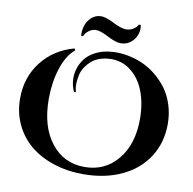

<svg xmlns="http://www.w3.org/2000/svg" viewBox="-96 -1004 1122 1115"><g transform="rotate(10 465.0 -446.5)"><path d="M646 -897.5H634.8Q627.9 -881.3 606 -868.2Q584 -855 557.6 -857.9Q529.8 -860.8 484.6 -884Q439.5 -907.2 412.1 -907.2Q378.4 -907.2 354.5 -885Q330.6 -862.8 321.8 -833.3Q313 -803.7 315.9 -775.4H327.1Q335.4 -795.9 356.9 -810.8Q378.4 -825.7 404.3 -822.8Q428.2 -819.8 474.1 -796.1Q520 -772.5 549.3 -772.5Q584.5 -772.5 609.4 -793.7Q634.3 -814.9 643.1 -843.5Q651.9 -872.1 646 -897.5ZM342.8 -447.3 331.5 -446.8Q317.4 -477.5 314.5 -511.7Q311.5 -545.9 321.5 -579.6Q331.5 -613.3 353 -641.4Q374.5 -669.4 412.6 -689.2Q450.7 -709 500 -713.9Q544.9 -718.8 592 -711.2Q639.2 -703.6 683.8 -685.1Q728.5 -666.5 767.8 -635Q807.1 -603.5 836.7 -563.5Q866.2 -523.4 883.3 -470.2Q900.4 -417 900.4 -357.4Q900.4 -247.1 845.7 -162.4Q791 -77.6 692.6 -31.7Q594.2 14.2 466.8 14.2Q371.6 14.2 290.3 -12.7Q209 -39.6 151.6 -87.6Q94.2 -135.7 62 -204.8Q29.8 -273.9 29.8 -356Q29.8 -480.5 100.6 -572Q171.4 -663.6 291 -696.3L296.9 -686.5Q246.6 -644 220.5 -561Q194.3 -478 194.3 -382.3Q194.3 -219.7 269.3 -124Q344.2 -28.3 466.3 -28.3Q586.4 -28.3 661.4 -118.4Q736.3 -208.5 736.3 -357.9Q736.3 -447.8 709 -520Q681.6 -592.3 626.7 -634.5Q571.8 -676.8 498.5 -671.9Q466.8 -669.9 440.2 -659.7Q413.6 -649.4 395 -632.8Q376.5 -616.2 362.5 -594.7Q348.6 -573.2 343 -548.8Q337.4 -524.4 336.4 -498.5Q335.4 -472.7 342.8 -447.3Z"/></g></svg>

Font: Cinzel Decorative Bold
Style: Regular
Weight: 700
Designer: Natanael Gama
Version: Version 1.001;PS 001.001;hotconv 1.0.56;makeotf.lib2.0.21325